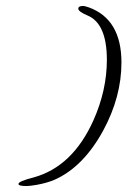

<svg xmlns="http://www.w3.org/2000/svg" viewBox="-20 -599 428 645"><path d="M69 26Q42 26 42 19Q42 10 93 -3Q224 -39 294 -195Q339 -296 339 -398Q339 -520 274 -547Q243 -560 243 -570Q243 -579 259 -579Q263 -579 267.5 -577.5Q272 -576 279 -574Q388 -534 388 -389Q388 -274 327 -161Q260 -38 163 5Q137 16 103 22Q92 24 83 25Q74 26 69 26Z"/></svg>

Font: Petemoss
Style: Regular
Weight: 400
Designer: Robert E. Leuschke
Foundry: Robert E. Leuschke
Version: Version 1.010; ttfautohint (v1.8.3)